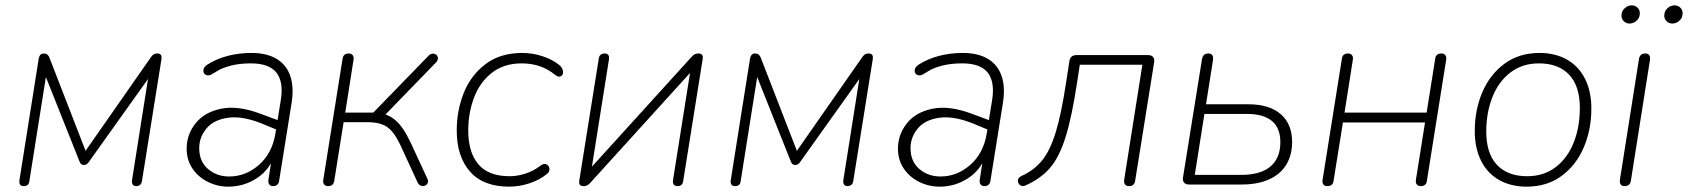

<svg xmlns="http://www.w3.org/2000/svg" viewBox="-20 -690 6312 718"><path d="M53 -18 125 -472Q129 -490 143 -490Q152 -490 157 -486Q162 -482 165 -474L300 -126L545 -477Q550 -484 555 -487Q560 -490 568 -490Q577 -490 581 -485.5Q585 -481 584 -470L511 -14Q510 -4 504 1Q498 6 489 6Q480 6 476 -0.5Q472 -7 474 -18L540 -436H563L312 -84Q305 -73 294 -73Q288 -73 284 -76Q280 -79 277 -87L138 -436H157L90 -14Q89 -3 83.5 1.5Q78 6 69 6Q59 6 55 0Q51 -6 53 -18Z M678 -134Q678 -187 711.5 -229Q745 -271 807.5 -283.5Q870 -296 953 -265L1034 -235L1029 -199L969 -224Q891 -257 835.5 -250Q780 -243 752.5 -210Q725 -177 725 -136Q725 -86 758 -58Q791 -30 837 -30Q899 -30 948.5 -73.5Q998 -117 1010 -191L1030 -315Q1041 -383 1014 -418Q987 -453 918 -453Q885 -453 856.5 -447.5Q828 -442 802 -430Q789 -422 775 -414Q762 -405 751 -409.5Q740 -414 740.5 -426.5Q741 -439 755 -448Q789 -470 831.5 -481Q874 -492 920 -492Q978 -492 1015 -469.5Q1052 -447 1066 -404.5Q1080 -362 1070 -302L1024 -15Q1023 -5 1017 0.5Q1011 6 1001 6Q991 6 986.5 -1Q982 -8 984 -19L999 -116H1009Q990 -56 941 -24Q892 8 834 8Q793 8 757 -10Q721 -28 699.5 -60Q678 -92 678 -134Z M1189 -18 1261 -470Q1264 -490 1284 -490Q1294 -490 1299 -483.5Q1304 -477 1302 -466L1271 -269H1376L1583 -482Q1592 -491 1603 -489Q1614 -487 1617 -477Q1620 -467 1611 -457L1416 -256L1389 -268Q1428 -266 1458 -241Q1488 -216 1516 -156L1578 -22Q1584 -10 1577 -1.5Q1570 7 1558.5 5.5Q1547 4 1542 -7L1476 -150Q1453 -198 1427 -215.5Q1401 -233 1356 -233H1265L1230 -14Q1227 6 1207 6Q1197 6 1192 -0.5Q1187 -7 1189 -18Z M1688 -202Q1688 -277 1714.5 -343Q1741 -409 1796 -450.5Q1851 -492 1933 -492Q1971 -492 2008 -480Q2045 -468 2070 -448Q2084 -437 2085.5 -423.5Q2087 -410 2077.5 -405Q2068 -400 2056 -410Q2004 -453 1931 -453Q1864 -453 1819 -417.5Q1774 -382 1752.5 -324.5Q1731 -267 1731 -202Q1731 -121 1768.5 -76Q1806 -31 1886 -31Q1915 -31 1945.5 -41Q1976 -51 2002 -71Q2014 -80 2023.5 -75.5Q2033 -71 2034.5 -59.5Q2036 -48 2026 -40Q1998 -17 1960 -4.5Q1922 8 1884 8Q1787 8 1737.5 -48.5Q1688 -105 1688 -202Z M2146 -13 2219 -470Q2220 -480 2226 -485Q2232 -490 2241 -490Q2251 -490 2255 -484Q2259 -478 2257 -466L2188 -32H2162L2565 -476Q2571 -483 2577 -486.5Q2583 -490 2592 -490Q2601 -490 2605 -485.5Q2609 -481 2608 -471L2535 -14Q2534 -4 2528.5 1Q2523 6 2514 6Q2504 6 2499.5 0Q2495 -6 2497 -18L2566 -452H2592L2189 -8Q2183 -1 2177 2.5Q2171 6 2163 6Q2153 6 2149 1.5Q2145 -3 2146 -13Z M2713 -18 2785 -472Q2789 -490 2803 -490Q2812 -490 2817 -486Q2822 -482 2825 -474L2960 -126L3205 -477Q3210 -484 3215 -487Q3220 -490 3228 -490Q3237 -490 3241 -485.5Q3245 -481 3244 -470L3171 -14Q3170 -4 3164 1Q3158 6 3149 6Q3140 6 3136 -0.5Q3132 -7 3134 -18L3200 -436H3223L2972 -84Q2965 -73 2954 -73Q2948 -73 2944 -76Q2940 -79 2937 -87L2798 -436H2817L2750 -14Q2749 -3 2743.5 1.5Q2738 6 2729 6Q2719 6 2715 0Q2711 -6 2713 -18Z M3338 -134Q3338 -187 3371.5 -229Q3405 -271 3467.5 -283.5Q3530 -296 3613 -265L3694 -235L3689 -199L3629 -224Q3551 -257 3495.5 -250Q3440 -243 3412.5 -210Q3385 -177 3385 -136Q3385 -86 3418 -58Q3451 -30 3497 -30Q3559 -30 3608.5 -73.5Q3658 -117 3670 -191L3690 -315Q3701 -383 3674 -418Q3647 -453 3578 -453Q3545 -453 3516.5 -447.5Q3488 -442 3462 -430Q3449 -422 3435 -414Q3422 -405 3411 -409.5Q3400 -414 3400.5 -426.5Q3401 -439 3415 -448Q3449 -470 3491.5 -481Q3534 -492 3580 -492Q3638 -492 3675 -469.5Q3712 -447 3726 -404.5Q3740 -362 3730 -302L3684 -15Q3683 -5 3677 0.5Q3671 6 3661 6Q3651 6 3646.5 -1Q3642 -8 3644 -19L3659 -116H3669Q3650 -56 3601 -24Q3552 8 3494 8Q3453 8 3417 -10Q3381 -28 3359.5 -60Q3338 -92 3338 -134Z M4184 -18 4252 -448H4018L4008 -382Q3988 -251 3964.5 -176.5Q3941 -102 3906.5 -62Q3872 -22 3816 3Q3804 9 3795 2.5Q3786 -4 3786.5 -15Q3787 -26 3800 -32Q3847 -53 3877 -90Q3907 -127 3928 -195.5Q3949 -264 3967 -383L3979 -461Q3982 -484 4006 -484H4273Q4286 -484 4292 -477Q4298 -470 4296 -457L4225 -14Q4222 6 4202 6Q4192 6 4187 -0.5Q4182 -7 4184 -18Z M4404 -27 4475 -469Q4477 -480 4483 -485Q4489 -490 4499 -490Q4509 -490 4513.5 -483.5Q4518 -477 4516 -465L4490 -300H4649Q4727 -300 4769.5 -263Q4812 -226 4812 -159Q4812 -110 4790 -74Q4768 -38 4725.5 -19Q4683 0 4623 0H4427Q4414 0 4408 -7Q4402 -14 4404 -27ZM4768 -158Q4768 -212 4736 -238Q4704 -264 4643 -264H4484L4448 -36H4621Q4694 -36 4731 -67.5Q4768 -99 4768 -158Z M4926 -18 4998 -470Q4999 -480 5005 -485Q5011 -490 5021 -490Q5031 -490 5036 -483.5Q5041 -477 5039 -466L5008 -269H5315L5347 -470Q5348 -480 5354 -485Q5360 -490 5370 -490Q5380 -490 5385 -483.5Q5390 -477 5388 -466L5316 -14Q5315 -4 5309 1Q5303 6 5293 6Q5283 6 5278 -0.5Q5273 -7 5275 -18L5309 -232H5002L4967 -14Q4966 -4 4960 1Q4954 6 4943 6Q4933 6 4928.5 -0.5Q4924 -7 4926 -18Z M5495 -200Q5495 -279 5523.5 -345.5Q5552 -412 5606.5 -452Q5661 -492 5737 -492Q5796 -492 5840 -467Q5884 -442 5907.5 -395Q5931 -348 5931 -284Q5931 -205 5902.5 -138.5Q5874 -72 5819.5 -32Q5765 8 5689 8Q5630 8 5586 -17Q5542 -42 5518.5 -89Q5495 -136 5495 -200ZM5888 -286Q5888 -368 5848 -410.5Q5808 -453 5735 -453Q5673 -453 5628.5 -419Q5584 -385 5561 -327Q5538 -269 5538 -198Q5538 -116 5578 -73.5Q5618 -31 5691 -31Q5753 -31 5797.5 -65Q5842 -99 5865 -157Q5888 -215 5888 -286Z M6038 -19 6109 -469Q6112 -490 6133 -490Q6143 -490 6147.5 -483.5Q6152 -477 6150 -465L6079 -15Q6076 6 6055 6Q6045 6 6040.5 -0.5Q6036 -7 6038 -19ZM6044 -636Q6045 -650 6056.5 -660Q6068 -670 6082 -670Q6096 -670 6105 -660Q6114 -650 6112 -636Q6111 -622 6099.5 -612Q6088 -602 6074 -602Q6060 -602 6051 -612Q6042 -622 6044 -636ZM6204 -636Q6205 -650 6216.5 -660Q6228 -670 6242 -670Q6256 -670 6265 -660Q6274 -650 6272 -636Q6271 -622 6259.5 -612Q6248 -602 6234 -602Q6220 -602 6211 -612Q6202 -622 6204 -636Z"/></svg>

Font: SN Pro Thin
Style: Italic
Weight: 200
Italic angle: -9°
Designer: Tobias Whetton
Foundry: Supernotes
Version: Version 1.003;Glyphs 3.3 (3324)